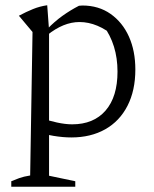

<svg xmlns="http://www.w3.org/2000/svg" viewBox="-20 -516 587 732"><path d="M252 8Q220 8 184 2Q148 -4 110 -17L128 -68Q165 -56 197 -49Q229 -42 255 -42Q337 -42 382.5 -94.5Q428 -147 428 -243Q428 -294 414.5 -338Q401 -382 373 -420L419 -375Q352 -432 283 -432Q222 -432 160 -382V-405Q188 -434 218 -455.5Q248 -477 281 -494Q284 -494 287.5 -494.5Q291 -495 294 -495Q356 -495 401.5 -463Q447 -431 471.5 -376.5Q496 -322 496 -251Q496 -171 466 -112.5Q436 -54 381 -23Q326 8 252 8ZM23 196V175Q37 169 53.5 163Q70 157 95 153L104 -394L52 -456Q80 -471 106 -481.5Q132 -492 160 -496L167 -401V154L267 175V196Z"/></svg>

Font: Piazzolla Thin Light
Style: Regular
Weight: 300
Version: Version 2.005